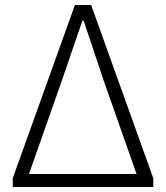

<svg xmlns="http://www.w3.org/2000/svg" viewBox="-20 -749 665 769"><path d="M31 0H594V-35L345 -729H280L31 -35ZM96 -52 227 -424 310 -666H315L396 -424L527 -52Z"/></svg>

Font: Noto Sans CJK JP Light
Style: Regular
Weight: 300
Designer: Ryoko NISHIZUKA (kana & ideographs); Paul D. Hunt (Latin, Greek & Cyrillic); Wenlong ZHANG (bopomofo); Sandoll Communica
Foundry: Adobe Systems Incorporated
Version: Version 1.004;PS 1.004;hotconv 1.0.82;makeotf.lib2.5.63406